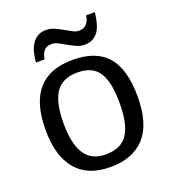

<svg xmlns="http://www.w3.org/2000/svg" viewBox="-133 -816 822 925"><g transform="rotate(-20 278.0 -353.5)"><path d="M514.2 -264.6Q514.2 -126 453.1 -58.1Q392.1 9.8 275.9 9.8Q160.2 9.8 101.1 -60.8Q42 -131.3 42 -264.6Q42 -538.1 278.8 -538.1Q399.9 -538.1 457 -471.4Q514.2 -404.8 514.2 -264.6ZM421.9 -264.6Q421.9 -374 389.4 -423.6Q356.9 -473.1 280.3 -473.1Q203.1 -473.1 168.7 -422.6Q134.3 -372.1 134.3 -264.6Q134.3 -160.2 168.2 -107.7Q202.1 -55.2 274.9 -55.2Q354 -55.2 387.9 -106Q421.9 -156.7 421.9 -264.6ZM360.8 -586.4Q340.3 -586.4 319.8 -595.5Q299.3 -604.5 280.3 -615.5Q261.2 -626.5 243.9 -635.5Q226.6 -644.5 211.4 -644.5Q184.6 -644.5 171.4 -629.4Q158.2 -614.3 153.8 -586.4H109.4Q114.7 -636.2 126.5 -661.9Q138.2 -687.5 158 -702.4Q177.7 -717.3 208.5 -717.3Q230 -717.3 250.5 -708.3Q271 -699.2 290 -688.2Q309.1 -677.2 325.9 -668.2Q342.8 -659.2 357.4 -659.2Q406.2 -659.2 414.6 -717.3H459.5Q451.2 -645 426.8 -615.7Q402.3 -586.4 360.8 -586.4Z"/></g></svg>

Font: Liberation Sans
Style: Regular
Weight: 400
Designer: Steve Matteson
Foundry: Ascender Corporation
Version: Version 2.00.1